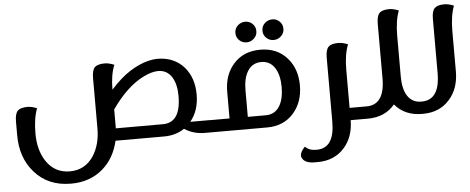

<svg xmlns="http://www.w3.org/2000/svg" viewBox="-56 -814 2942 1201"><g transform="rotate(-5 1415.0 -214.0)"><path d="M949.2 -77.1Q1062 -77.1 1062 -244.1Q1062 -317.9 1035.2 -361.8Q1004.9 -411.1 948.2 -411.1Q909.2 -411.1 857.9 -386.2Q750 -334 653.8 -195.8V-77.1ZM1247.1 -77.1V0H1208Q1133.8 0 1078.1 -37.1Q1023.9 0 949.2 0H645Q620.1 108.9 544.9 173.8Q463.9 243.2 346.2 243.2H344.2Q201.2 243.2 116.2 146Q35.2 54.2 35.2 -87.9V-172.9Q35.2 -223.1 53.2 -241.2Q70.8 -258.8 115.2 -258.8Q141.1 -258.8 173.8 -245.1Q149.9 -183.1 149.9 -87.9Q149.9 16.1 196.8 86.9Q250 166 344.2 166Q439 166 492.2 86.9Q539.1 16.1 539.1 -87.9V-401.9Q539.1 -452.1 557.1 -470.2Q575.2 -487.8 619.1 -487.8Q645 -487.8 679.2 -474.1Q653.8 -413.1 653.8 -319.8Q685.1 -355 717.8 -383.8Q773.9 -432.1 831.1 -458Q891.1 -485.8 948.2 -487.8Q1054.2 -487.8 1117.2 -417Q1175.8 -349.1 1175.8 -244.1Q1175.8 -143.1 1121.1 -77.1Z M1686 -541.5Q1658.7 -541.5 1639.6 -560.1Q1620.6 -578.1 1620.6 -606.4Q1620.6 -633.8 1640.6 -652.3Q1660.6 -670.9 1688 -670.9Q1714.4 -670.9 1733.4 -652.3Q1752.4 -633.8 1752.4 -606.4Q1752.4 -579.1 1732.4 -560.5Q1712.4 -541.5 1686 -541.5ZM1516.1 -541.5Q1488.8 -541.5 1469.7 -560.1Q1450.7 -578.1 1450.7 -606.4Q1450.7 -633.8 1470.7 -652.3Q1490.7 -670.9 1518.1 -670.9Q1544.4 -670.9 1563.5 -652.3Q1582.5 -633.8 1582.5 -606.4Q1582.5 -579.1 1562.5 -560.5Q1542.5 -541.5 1516.1 -541.5ZM1596.2 -76.7Q1653.3 -76.7 1683.1 -126Q1709.5 -169.9 1709.5 -244.1Q1709.5 -317.4 1682.1 -362.3Q1651.9 -411.1 1596.2 -411.1Q1539.1 -411.1 1509.3 -362.3Q1482.4 -318.4 1482.4 -244.1V-76.7ZM1596.2 -488.3Q1701.2 -488.3 1764.2 -417Q1824.2 -349.1 1824.2 -244.6Q1824.2 -140.1 1764.6 -71.8Q1702.1 0 1596.7 0H1235.4V-76.7H1367.7V-244.6Q1367.7 -349.6 1427.2 -417Q1489.7 -488.3 1596.2 -488.3Z M2231.4 0H2121.6Q2120.6 105 2062.5 170.9Q1999.5 243.2 1893.6 243.2H1873.5Q1811.5 243.2 1795.4 207Q1792.5 200.7 1792.5 193.4Q1792.5 169.9 1821.8 140.1Q1846.7 166 1889.6 166H1893.6Q2006.3 166 2006.3 0V-401.9Q2006.3 -452.1 2024.4 -470.2Q2042.5 -487.8 2086.4 -487.8Q2112.8 -487.8 2146.5 -474.1Q2121.6 -412.1 2121.6 -316.9V-77.1H2231.4Z M2574.7 -77.1V0H2569.3Q2462.4 0 2399.4 -74.2Q2337.4 0 2229.5 0H2224.6V-77.1H2228.5Q2342.8 -77.1 2342.8 -244.1V-585Q2342.8 -634.8 2360.4 -652.8Q2378.4 -670.9 2422.4 -670.9Q2448.7 -670.9 2481.4 -657.2Q2457.5 -595.2 2457.5 -500V-244.1Q2457.5 -169.9 2483.4 -126Q2513.7 -77.1 2570.8 -77.1Z M2767.6 -670.9Q2794.9 -670.9 2827.6 -657.2Q2803.7 -595.2 2803.7 -500V-243.2Q2802.7 -138.2 2743.7 -71.8Q2681.6 0 2575.7 0H2570.8V-77.1H2574.7Q2688 -77.1 2689 -244.1V-585Q2689 -634.8 2706.5 -652.8Q2724.6 -670.9 2767.6 -670.9Z"/></g></svg>

Font: Sukar
Style: Bold
Weight: 700
Designer: Dario Muhafara - Ghiath Alsory
Foundry: Dario Muhafara - Ghiath Alsory
Version: Version 1.00 March 27, 2016, initial release